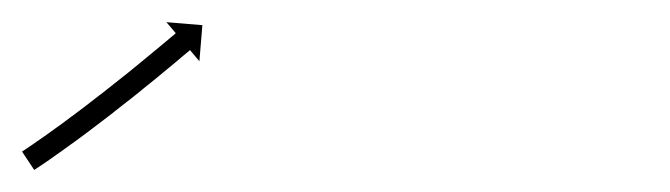

<svg xmlns="http://www.w3.org/2000/svg" viewBox="-26 -147 607 174"><path d="M-4.4 -10.7C-5 -10.4 -5.5 -10 -6 -9.6L5 7C5.5 6.7 6.1 6.3 6.6 6L6.7 5.9L6.7 5.9C8.2 4.9 9.8 3.8 11.4 2.8L11.4 2.8L11.4 2.8C13.8 1.1 16.3 -0.5 18.7 -2.2L18.7 -2.2L18.7 -2.2C21.8 -4.4 24.9 -6.6 28 -8.8L28.1 -8.8L28.1 -8.8C31.7 -11.4 35.4 -14 39 -16.7L39 -16.7L39.1 -16.7C43.1 -19.7 47.1 -22.6 51.2 -25.6L51.2 -25.6L51.2 -25.6C55.5 -28.8 59.8 -32.1 64 -35.3L64 -35.3L64 -35.3C68.4 -38.7 72.8 -42.1 77.2 -45.4L77.2 -45.5L77.2 -45.5C81.6 -48.9 85.9 -52.3 90.2 -55.7L90.3 -55.7L90.3 -55.7C94.5 -59.1 98.6 -62.4 102.8 -65.7L102.8 -65.8L102.8 -65.8C106.7 -68.9 110.6 -72.1 114.5 -75.2L114.5 -75.2L114.5 -75.2C117.9 -78.1 121.4 -80.9 124.9 -83.8L124.9 -83.8L124.9 -83.8C127.8 -86.2 130.7 -88.6 133.6 -91L133.6 -91L133.6 -91C135.9 -92.9 138.1 -94.8 140.3 -96.7C141.8 -97.9 143.2 -99.1 144.7 -100.3C145.2 -100.7 145.7 -101.1 146.2 -101.6L154.7 -91.5L157.4 -124.2L124.8 -126.9L133.3 -116.9C132.8 -116.4 132.3 -116 131.8 -115.6C130.3 -114.4 128.9 -113.2 127.5 -112C125.3 -110.1 123 -108.2 120.8 -106.4L120.8 -106.4L120.8 -106.4C117.9 -104 115 -101.6 112.1 -99.2L112.1 -99.2L112.1 -99.2C108.7 -96.3 105.3 -93.5 101.8 -90.7L101.8 -90.7L101.8 -90.7C98 -87.6 94.1 -84.4 90.3 -81.3L90.3 -81.3L90.3 -81.3C86.1 -78 82 -74.7 77.8 -71.4L77.8 -71.4L77.8 -71.4C73.5 -68 69.2 -64.6 64.9 -61.2L64.9 -61.2L64.9 -61.3C60.6 -57.9 56.2 -54.5 51.9 -51.2L51.9 -51.2L51.9 -51.2C47.7 -48 43.5 -44.8 39.2 -41.6L39.2 -41.7L39.2 -41.7C35.3 -38.7 31.3 -35.8 27.3 -32.8L27.3 -32.9L27.3 -32.9C23.7 -30.3 20.1 -27.7 16.5 -25.1L16.5 -25.1L16.5 -25.1C13.4 -23 10.4 -20.8 7.3 -18.7L7.3 -18.7L7.3 -18.7C5 -17 2.6 -15.4 0.2 -13.8L0.2 -13.8L0.2 -13.8C-1.3 -12.8 -2.9 -11.7 -4.4 -10.7L-4.4 -10.7Z"/></svg>

Font: FRB American Cursive Just Arrows Extralight
Style: Italic
Weight: 200
Italic angle: -25°
Version: Version 2.0;Modular Font Editor K font №1